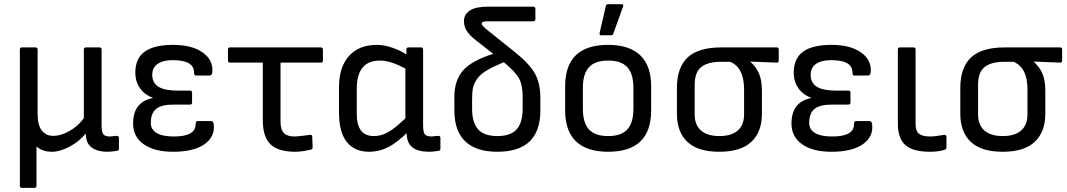

<svg xmlns="http://www.w3.org/2000/svg" viewBox="-20 -715 5114 920"><path d="M85 185.1Q75.2 185.1 75.2 174.8V-478Q75.2 -487.8 85 -487.8H149.9Q160.2 -487.8 160.2 -478V-169.9Q160.2 -116.2 179.9 -90.1Q199.7 -64 235.8 -64Q272.5 -64 313.7 -87.6Q355 -111.3 381.8 -148.9V-478Q381.8 -487.8 392.1 -487.8H457Q466.8 -487.8 466.8 -478V-116.2Q466.8 -82 475.1 -71.5Q483.4 -61 506.8 -61Q510.7 -61 522 -62.5Q533.2 -64 539.1 -64Q549.8 -64 549.8 -54.2V-2Q549.8 6.3 541 7.8Q511.2 12.2 497.1 12.2Q391.1 12.2 391.1 -74.2V-75.2Q358.9 -36.1 312.7 -12Q266.6 12.2 229 12.2Q183.1 12.2 154.8 -13.2V174.8Q154.8 185.1 145 185.1Z M809.6 12.2Q719.7 12.2 668.7 -23.7Q617.7 -59.6 617.7 -123Q617.7 -226.1 711.4 -245.1V-247.1Q673.3 -260.3 650.9 -292.2Q628.4 -324.2 628.4 -367.2Q628.4 -434.6 673.1 -467.3Q717.8 -500 809.6 -500Q899.4 -500 950.7 -463.9Q1002 -427.7 997.6 -370.1Q996.1 -353 984.4 -353H918.5Q909.7 -353 909.7 -368.2Q909.7 -426.8 807.6 -426.8Q761.7 -426.8 735.6 -408.9Q709.5 -391.1 709.5 -356.9Q709.5 -317.9 739.3 -299.3Q769 -280.8 832.5 -280.8H890.6Q900.4 -280.8 900.4 -271V-224.1Q900.4 -213.9 890.6 -213.9H813.5Q752.9 -213.9 727.8 -192.9Q702.6 -171.9 702.6 -126Q702.6 -94.2 730.7 -77.6Q758.8 -61 813.5 -61Q917.5 -61 917.5 -120.1Q917.5 -134.8 926.8 -134.8H992.7Q1002.9 -134.8 1004.4 -117.2Q1010.3 -58.6 958.7 -23.2Q907.2 12.2 809.6 12.2Z M1395 12.2Q1313.5 12.2 1276.4 -23.2Q1239.3 -58.6 1239.3 -139.2V-415H1082Q1072.3 -415 1072.3 -424.8V-478Q1072.3 -487.8 1082 -487.8H1517.1Q1527.3 -487.8 1527.3 -478V-424.8Q1527.3 -415 1517.1 -415H1324.2V-131.8Q1324.2 -94.2 1340.3 -77.6Q1356.4 -61 1391.1 -61Q1409.2 -61 1465.3 -68.8Q1476.1 -70.3 1476.1 -60.1L1478 -8.8Q1478 0.5 1469.2 2Q1425.3 12.2 1395 12.2Z M1749.5 12.2Q1678.7 12.2 1641.6 -34.9Q1604.5 -82 1604.5 -173.8V-298.8Q1604.5 -393.6 1652.3 -446.8Q1700.2 -500 1785.6 -500Q1821.3 -500 1860.8 -486.1Q1900.4 -472.2 1927.2 -454.1V-478Q1927.2 -487.8 1937.5 -487.8H1997.6Q2007.3 -487.8 2007.3 -478V-116.2Q2007.3 -82 2015.6 -71.5Q2023.9 -61 2047.4 -61Q2051.3 -61 2062.5 -62.5Q2073.7 -64 2079.6 -64Q2090.3 -64 2090.3 -54.2V-2Q2090.3 6.3 2081.5 7.8Q2051.8 12.2 2036.6 12.2Q1982.4 12.2 1955.6 -9.3Q1928.7 -30.8 1928.7 -77.1Q1880.4 -30.3 1838.4 -9Q1796.4 12.2 1749.5 12.2ZM1689.5 -168.9Q1689.5 -63 1771.5 -63Q1806.2 -63 1839.4 -81.5Q1872.6 -100.1 1922.4 -147.9V-386.2Q1852.1 -424.8 1800.3 -424.8Q1689.5 -424.8 1689.5 -289.1Z M2363.3 12.2Q2261.7 12.2 2209.5 -37.4Q2157.2 -86.9 2157.2 -186V-251Q2157.2 -328.6 2197.8 -376.2Q2238.3 -423.8 2343.3 -457L2260.3 -522Q2228 -547.4 2215.6 -568.4Q2203.1 -589.4 2203.1 -613.8Q2203.1 -646 2231.4 -664.6Q2259.8 -683.1 2317.4 -683.1H2535.2Q2539.6 -683.1 2542.5 -680.2Q2545.4 -677.2 2545.4 -672.9V-623Q2545.4 -618.7 2542.5 -615.7Q2539.6 -612.8 2535.2 -612.8H2312Q2288.1 -612.8 2288.1 -601.1Q2288.1 -592.3 2317.9 -568.8Q2319.3 -567.4 2320.3 -566.7Q2321.3 -565.9 2322.8 -564.9Q2324.2 -564 2325.2 -563L2449.2 -463.9Q2516.6 -409.7 2543 -362.8Q2569.3 -315.9 2569.3 -244.1V-186Q2569.3 12.2 2363.3 12.2ZM2242.2 -193.8Q2242.2 -127 2271.2 -95Q2300.3 -63 2363.3 -63Q2426.3 -63 2455.3 -95Q2484.4 -127 2484.4 -193.8V-251Q2484.4 -307.6 2466.8 -339.6Q2449.2 -371.6 2394 -417Q2342.3 -395.5 2312.3 -377.4Q2282.2 -359.4 2266.6 -337.6Q2251 -315.9 2246.6 -294.9Q2242.2 -273.9 2242.2 -238.8Z M2859.9 -545.9Q2851.6 -545.9 2853 -556.2L2882.8 -686Q2884.3 -694.8 2894 -694.8H2959Q2968.8 -694.8 2965.8 -684.1L2918.9 -554.2Q2916 -545.9 2908.2 -545.9ZM2894 12.2Q2792.5 12.2 2740.2 -37.4Q2688 -86.9 2688 -186V-301.8Q2688 -500 2894 -500Q2995.1 -500 3047.6 -450.2Q3100.1 -400.4 3100.1 -301.8V-186Q3100.1 12.2 2894 12.2ZM3015.1 -193.8V-293.9Q3015.1 -360.8 2986.1 -392.8Q2957 -424.8 2894 -424.8Q2831.1 -424.8 2802 -392.8Q2772.9 -360.8 2772.9 -293.9V-193.8Q2772.9 -127 2802 -95Q2831.1 -63 2894 -63Q2957 -63 2986.1 -95Q3015.1 -127 3015.1 -193.8Z M3223.6 -169.9V-294.9Q3223.6 -391.1 3274.7 -439.5Q3325.7 -487.8 3436.5 -487.8H3701.7Q3711.4 -487.8 3711.4 -478V-424.8Q3711.4 -415 3701.7 -415L3575.7 -419.9V-418.9Q3603.5 -394 3617.2 -361.8Q3630.9 -329.6 3630.9 -278.8V-169.9Q3630.9 -83 3580.3 -35.4Q3529.8 12.2 3426.8 12.2Q3323.7 12.2 3273.7 -35.2Q3223.6 -82.5 3223.6 -169.9ZM3426.8 -63Q3484.9 -63 3515.1 -89.6Q3545.4 -116.2 3545.4 -167V-286.1Q3545.4 -391.6 3478.5 -418.9H3434.6Q3372.6 -418.9 3340.6 -394.3Q3308.6 -369.6 3308.6 -307.1V-167Q3308.6 -116.2 3339.1 -89.6Q3369.6 -63 3426.8 -63Z M3964.4 12.2Q3874.5 12.2 3823.5 -23.7Q3772.5 -59.6 3772.5 -123Q3772.5 -226.1 3866.2 -245.1V-247.1Q3828.1 -260.3 3805.7 -292.2Q3783.2 -324.2 3783.2 -367.2Q3783.2 -434.6 3827.9 -467.3Q3872.6 -500 3964.4 -500Q4054.2 -500 4105.5 -463.9Q4156.7 -427.7 4152.3 -370.1Q4150.9 -353 4139.2 -353H4073.2Q4064.5 -353 4064.5 -368.2Q4064.5 -426.8 3962.4 -426.8Q3916.5 -426.8 3890.4 -408.9Q3864.3 -391.1 3864.3 -356.9Q3864.3 -317.9 3894 -299.3Q3923.8 -280.8 3987.3 -280.8H4045.4Q4055.2 -280.8 4055.2 -271V-224.1Q4055.2 -213.9 4045.4 -213.9H3968.3Q3907.7 -213.9 3882.6 -192.9Q3857.4 -171.9 3857.4 -126Q3857.4 -94.2 3885.5 -77.6Q3913.6 -61 3968.3 -61Q4072.3 -61 4072.3 -120.1Q4072.3 -134.8 4081.5 -134.8H4147.5Q4157.7 -134.8 4159.2 -117.2Q4165 -58.6 4113.5 -23.2Q4062 12.2 3964.4 12.2Z M4436 12.2Q4354.5 12.2 4318.4 -19.8Q4282.2 -51.8 4282.2 -123V-478Q4282.2 -487.8 4292 -487.8H4356.9Q4367.2 -487.8 4367.2 -478V-119.1Q4367.2 -87.4 4383.3 -74.2Q4399.4 -61 4438 -61Q4459 -61 4502.9 -68.8Q4508.3 -69.8 4511.7 -66.9Q4515.1 -64 4515.1 -59.1V-6.8Q4515.1 0 4505.9 2.9Q4475.6 12.2 4436 12.2Z M4581.5 -169.9V-294.9Q4581.5 -391.1 4632.6 -439.5Q4683.6 -487.8 4794.4 -487.8H5059.6Q5069.3 -487.8 5069.3 -478V-424.8Q5069.3 -415 5059.6 -415L4933.6 -419.9V-418.9Q4961.4 -394 4975.1 -361.8Q4988.8 -329.6 4988.8 -278.8V-169.9Q4988.8 -83 4938.2 -35.4Q4887.7 12.2 4784.7 12.2Q4681.6 12.2 4631.6 -35.2Q4581.5 -82.5 4581.5 -169.9ZM4784.7 -63Q4842.8 -63 4873 -89.6Q4903.3 -116.2 4903.3 -167V-286.1Q4903.3 -391.6 4836.4 -418.9H4792.5Q4730.5 -418.9 4698.5 -394.3Q4666.5 -369.6 4666.5 -307.1V-167Q4666.5 -116.2 4697 -89.6Q4727.5 -63 4784.7 -63Z"/></svg>

Font: Sofia Sans
Style: Regular
Weight: 400
Designer: Botio Nikoltchev, Ani Petrova
Foundry: lettersoup
Version: Version 4.100